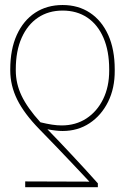

<svg xmlns="http://www.w3.org/2000/svg" viewBox="-20 -574 506 777"><path d="M376 183.6H82V160.2L341.8 161.1Q309.6 126.5 276.6 91.8Q243.7 57.1 209.7 21.5Q175.8 -14.2 139.6 -50.8Q77.6 -114.3 49.6 -171.1Q21.5 -228 21.5 -289.1V-293Q21.5 -374.5 48.1 -432.9Q74.7 -491.2 122.3 -522.5Q169.9 -553.7 233.4 -553.7Q296.9 -553.7 344.2 -522.2Q391.6 -490.7 418 -432.4Q444.3 -374 444.3 -293V-288.1Q444.8 -217.3 417.5 -162.1Q390.1 -106.9 342.5 -75.4Q294.9 -43.9 233.4 -43.9Q220.2 -43.9 205.1 -45.7Q189.9 -47.4 171.9 -50.8Q194.3 -27.8 219 -2Q243.7 23.9 269.8 52Q295.9 80.1 322.8 109.1Q349.6 138.2 376 168ZM421.9 -288.1V-293Q421.9 -367.7 398.7 -421.1Q375.5 -474.6 333.3 -502.9Q291 -531.2 233.4 -531.2Q176.3 -531.2 133.8 -502.7Q91.3 -474.1 67.6 -420.9Q43.9 -367.7 43.9 -293V-289.1Q43.9 -235.8 67.4 -186.5Q90.8 -137.2 143.6 -79.1Q169.4 -72.8 190.4 -69.6Q211.4 -66.4 229.5 -66.4Q286.6 -66.4 329.8 -94.7Q373 -123 397.5 -173.1Q421.9 -223.1 421.9 -288.1Z"/></svg>

Font: Inter Thin
Style: Regular
Weight: 250
Designer: Rasmus Andersson
Foundry: rsms
Version: Version 4.001;git-66647c0bb